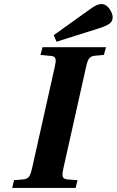

<svg xmlns="http://www.w3.org/2000/svg" viewBox="-20 -924 574 944"><path d="M244 -751 258 -719 461 -783C514 -800 534 -811 534 -840C534 -860 512 -904 480 -904C462 -904 447 -897 416 -874ZM40 0H352L361 -38L311 -42C283 -45 284 -62 292 -98L403 -594C411 -630 418 -648 447 -650L491 -654L501 -692H189L179 -654L230 -649C258 -647 257 -630 249 -594L138 -98C130 -62 123 -44 94 -42L49 -38Z"/></svg>

Font: Heuristica
Style: Bold Italic
Weight: 700
Italic angle: -13°
Version: Version 1.0.1